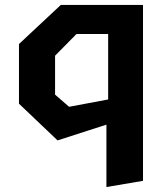

<svg xmlns="http://www.w3.org/2000/svg" viewBox="-20 -554 660 774"><path d="M409 200 556.5 175V-534H225L56.5 -376.5V-136L212 12L409 -51.5ZM202 -172.5V-329.5L288.5 -417H416V-153L258.5 -123.5Z"/></svg>

Font: Monaspace Krypton
Style: Bold
Weight: 700
Designer: Riley Cran & the Lettermatic Team
Foundry: Lettermatic
Version: Version 1.200 (Monaspace Krypton)